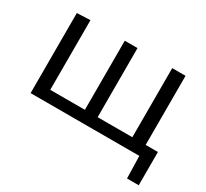

<svg xmlns="http://www.w3.org/2000/svg" viewBox="-130 -696 1106 1030"><g transform="rotate(30 423.0 -181.0)"><path d="M755.5 138 752 0H78.5V-496L161 -499.5V-68H375.5V-496H454.5V-68H669.5V-496H752V-68H828V138Z"/></g></svg>

Font: Heraclito
Style: Regular
Weight: 400
Designer: Kostas Bartsokas (font) & Cristiano Sobral (main changes)
Foundry: Kostas Bartsokas (font) & Cristiano Sobral (main changes)
Version: Version 1.00;July 8, 2020;FontCreator 13.0.0.2655 64-bit